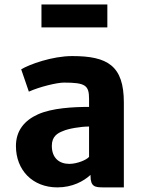

<svg xmlns="http://www.w3.org/2000/svg" viewBox="-20 -813 637 841"><path d="M49.8 -173.3C49.8 -68.4 122.1 7.8 231.4 7.8C297.4 7.8 346.7 -19.5 376.5 -46.9V-43C376.5 5.4 396.5 7.8 433.6 7.8H522.5V-363.8C522.5 -525.4 451.2 -567.4 296.4 -567.4C208.5 -567.4 108.4 -530.8 72.8 -509.3L106.4 -411.6C153.8 -433.1 230 -451.2 259.8 -451.2C354 -451.2 370.1 -439.5 370.1 -379.9V-344.7C299.8 -344.7 208.5 -339.8 147 -312.5C86.9 -285.6 49.8 -240.7 49.8 -173.3ZM207 -174.3C207 -215.8 232.4 -230 255.4 -238.8C278.3 -249.5 333.5 -258.8 370.1 -258.8V-126C359.9 -112.8 317.9 -95.2 283.7 -95.2C240.2 -95.2 207 -120.1 207 -174.3ZM161.6 -692.9H450.2V-793.5H161.6Z"/></svg>

Font: Merriweather Sans
Style: Bold
Weight: 700
Designer: Eben Sorkin ( eben@eyebytes.com )
Foundry: Eben Sorkin
Version: Version 1.003